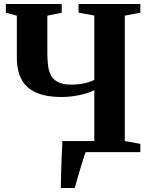

<svg xmlns="http://www.w3.org/2000/svg" viewBox="-20 -763 754 963"><path d="M285 180Q285.5 147.5 286.5 108.2Q287.5 69 289.2 27Q291 -15 293 -55.5H453V-310.5Q418.5 -294 374.8 -285.2Q331 -276.5 290 -276.5Q239 -276.5 201 -285.5Q163 -294.5 136.8 -311.8Q110.5 -329 94.8 -353.2Q79 -377.5 71.8 -408Q64.5 -438.5 64.5 -474.5V-684.5L9.5 -699V-743H289.5V-699L217.5 -684.5V-496.5Q217.5 -463 221 -434.5Q224.5 -406 236.2 -384.2Q248 -362.5 272.5 -350.5Q297 -338.5 338 -338.5Q361.5 -338.5 383.5 -341.8Q405.5 -345 423.5 -350.5Q441.5 -356 453 -362.5V-685L374 -699.5V-743H684V-699.5L606 -684.5V-55.5L684 -41.5V0H409.5Q404 13.5 396.5 38.2Q389 63 380.5 91Q372 119 365.2 143Q358.5 167 355 180Z"/></svg>

Font: Merriweather 72pt
Style: Bold
Weight: 700
Version: Version 2.100